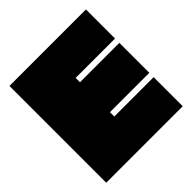

<svg xmlns="http://www.w3.org/2000/svg" viewBox="-204 -895 1097 1097"><g transform="rotate(-45 345.0 -346.0)"><path d="M654 45H36V-737H654V-502H336V-467H654V-225H336V-190H654Z"/></g></svg>

Font: ChangwonDangamAsac Bold
Style: Regular
Weight: 700
Designer: Choi Chi-young, Lee Youngbeen, Kim Jungjin, Yoon Jihee, Han Dohee
Foundry: YoonDesign Inc.
Version: Version 1.010;Build 20210623